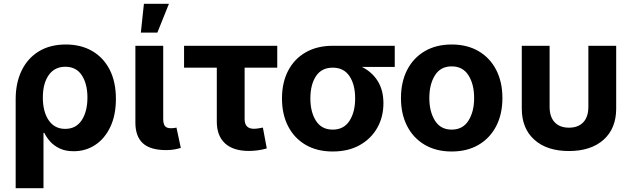

<svg xmlns="http://www.w3.org/2000/svg" viewBox="-20 -787 3327 1011"><path d="M62.5 204.1V-264.6Q62.5 -350.6 94 -415.5Q125.5 -480.5 184.6 -516.6Q243.7 -552.7 326.7 -552.7Q405.8 -552.7 465.1 -518.6Q524.4 -484.4 557.4 -420.4Q590.3 -356.4 590.3 -266.6Q590.3 -180.7 561 -118.9Q531.7 -57.1 481.4 -23.9Q431.2 9.3 368.2 9.3Q323.7 9.3 293 -5.9Q262.2 -21 242.9 -43.2Q223.6 -65.4 213.4 -87.4H209V204.1ZM323.2 -108.4Q380.4 -108.4 410.4 -154.3Q440.4 -200.2 440.4 -273.4Q440.4 -344.7 411.1 -390.1Q381.8 -435.5 324.2 -435.5Q267.6 -435.5 236.6 -391.6Q205.6 -347.7 205.6 -273.4Q205.6 -199.2 236.3 -153.8Q267.1 -108.4 323.2 -108.4Z M855 3.4Q771.5 3.4 732.2 -32.7Q692.9 -68.8 692.9 -141.6V-545.9H839.4V-161.6Q839.4 -135.3 848.4 -123.5Q857.4 -111.8 879.4 -111.8Q891.1 -111.8 897.7 -112.8Q904.3 -113.8 909.2 -115.2L932.1 -8.3Q920.4 -4.4 900.4 -0.5Q880.4 3.4 855 3.4ZM721.7 -615.2 737.8 -767.1H869.6L808.6 -615.2Z M1290.5 7.8Q1208.5 7.8 1165 -32Q1121.6 -71.8 1121.6 -147V-430.7H949.2V-545.9H1439.9V-430.7H1268.1V-159.7Q1268.1 -108.9 1317.4 -108.9Q1326.2 -108.9 1341.1 -111.1Q1356 -113.3 1364.3 -115.2L1384.8 -5.4Q1360.8 1.5 1336.9 4.6Q1313 7.8 1290.5 7.8Z M1731.9 10.7Q1649.4 10.7 1589.6 -24.2Q1529.8 -59.1 1497.3 -121.8Q1464.8 -184.6 1464.8 -268.6Q1464.8 -352.5 1497.3 -414.8Q1529.8 -477.1 1589.8 -511.5Q1649.9 -545.9 1731.9 -545.9H2058.6V-434.6H1885.7Q1939 -408.2 1969 -360.1Q1999 -312 1999 -243.2Q1999 -171.4 1966.6 -114Q1934.1 -56.6 1874.3 -22.9Q1814.5 10.7 1731.9 10.7ZM1731.9 -430.7Q1673.3 -430.7 1643.8 -386Q1614.3 -341.3 1614.3 -268.6Q1614.3 -197.3 1643.8 -150.9Q1673.3 -104.5 1731.9 -104.5Q1790.5 -104.5 1820.3 -150.9Q1850.1 -197.3 1850.1 -268.6Q1850.1 -341.3 1820.3 -386Q1790.5 -430.7 1731.9 -430.7Z M2358.4 10.7Q2276.4 10.7 2216.3 -24.7Q2156.2 -60.1 2123.8 -123.3Q2091.3 -186.5 2091.3 -270.5Q2091.3 -355 2123.8 -418.5Q2156.2 -481.9 2216.3 -517.3Q2276.4 -552.7 2358.4 -552.7Q2440.4 -552.7 2500.5 -517.3Q2560.5 -481.9 2593 -418.5Q2625.5 -355 2625.5 -270.5Q2625.5 -186.5 2593 -123.3Q2560.5 -60.1 2500.5 -24.7Q2440.4 10.7 2358.4 10.7ZM2358.4 -104.5Q2417 -104.5 2446.8 -151.9Q2476.6 -199.2 2476.6 -271Q2476.6 -343.3 2446.8 -390.4Q2417 -437.5 2358.4 -437.5Q2299.8 -437.5 2270.3 -390.4Q2240.7 -343.3 2240.7 -271Q2240.7 -199.2 2270.3 -151.9Q2299.8 -104.5 2358.4 -104.5Z M2975.6 8.3Q2860.4 8.3 2793.9 -51Q2727.5 -110.4 2727.5 -215.3V-545.9H2874V-224.6Q2874 -171.4 2900.9 -143.1Q2927.7 -114.7 2976.1 -114.7Q3024.4 -114.7 3051.3 -143.1Q3078.1 -171.4 3078.1 -224.6V-545.9H3224.6V-215.3Q3224.6 -110.4 3158 -51Q3091.3 8.3 2975.6 8.3Z"/></svg>

Font: Inter
Style: Bold
Weight: 700
Designer: Rasmus Andersson
Foundry: rsms
Version: Version 4.001;git-9221beed3